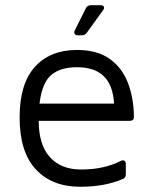

<svg xmlns="http://www.w3.org/2000/svg" viewBox="-20 -699 587 734"><path d="M286 15Q179 15 117 -51.5Q55 -118 55 -250Q55 -379 113.5 -443.5Q172 -508 274 -508Q351 -508 398.5 -474.5Q446 -441 468.5 -383.5Q491 -326 492 -253Q492 -237 476 -237H128Q128 -146 170.5 -98.5Q213 -51 290 -51Q337 -51 375 -60Q413 -69 442 -84Q450 -88 455.5 -84.5Q461 -81 461 -72V-33Q461 -21 452 -16Q383 15 286 15ZM274 -442Q211 -442 176 -412.5Q141 -383 131 -303H416Q412 -373 377 -407.5Q342 -442 274 -442ZM278 -564Q269 -564 265.5 -569.5Q262 -575 266 -583L308 -667Q314 -679 327 -679H364Q374 -679 377 -673.5Q380 -668 374 -660L312 -574Q305 -564 293 -564Z"/></svg>

Font: Pitagon Sans
Style: Regular
Weight: 400
Designer: Travis Tran
Foundry: Pitagon
Version: Version 1.001; ttfautohint (v1.8.4.7-5d5b);gftools[0.9.26]